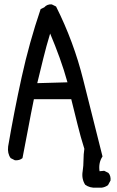

<svg xmlns="http://www.w3.org/2000/svg" viewBox="-20 -786 540 888"><path d="M424.8 82Q395.5 84 374 68.4Q356.4 41 362.3 5.9Q366.2 -19.5 366.2 -45.9Q366.2 -72.3 370.1 -97.7Q352.5 -153.3 338.9 -209Q325.2 -264.6 309.6 -327.1H136.7Q123 -260.7 110.4 -192.4Q97.7 -124 84 -54.7Q70.3 -43 48.8 -44.9L29.3 -54.7Q13.7 -76.2 17.6 -108.4Q44.9 -268.6 80.1 -428.7Q115.2 -588.9 168 -744.1L184.6 -752Q198.2 -767.6 219.7 -765.6L239.3 -755.9Q321.3 -592.8 365.2 -416Q409.2 -239.3 454.1 -62.5Q434.6 -33.2 440.4 5.9L461.9 3.9L481.4 13.7Q493.2 27.3 491.2 48.8L479.5 70.3Q465.8 80.1 450.2 82ZM292 -405.3Q276.4 -461.9 255.9 -518.6Q235.4 -575.2 211.9 -630.9Q194.3 -573.2 180.2 -515.6Q166 -458 152.3 -401.4Z"/></svg>

Font: NaikaiFont
Style: Regular-Lite
Weight: 400
Version: Version 1.67